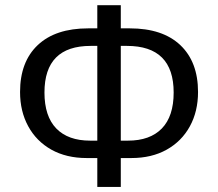

<svg xmlns="http://www.w3.org/2000/svg" viewBox="-20 -713 838 738"><path d="M741.2 -359.4Q741.2 -284.7 709.7 -227.3Q678.2 -169.9 620.6 -137.7Q563 -105.5 484.9 -105.5H444.3V5.4H354V-105.5H313.5Q234.9 -105.5 177.2 -137.9Q119.6 -170.4 88.4 -227.8Q57.1 -285.2 57.1 -359.4Q57.1 -475.6 125.2 -539.8Q193.4 -604 318.8 -604H354V-692.9H444.3V-604H479Q605 -604 673.1 -539.6Q741.2 -475.1 741.2 -359.4ZM647.5 -357.4Q647.5 -536.6 467.8 -536.6H444.3V-172.4H471.7Q556.6 -172.4 602.1 -219.2Q647.5 -266.1 647.5 -357.4ZM150.9 -357.4Q150.9 -266.1 196.3 -219.2Q241.7 -172.4 326.7 -172.4H354V-536.6H328.6Q150.9 -536.6 150.9 -357.4Z"/></svg>

Font: Arimo Nerd Font
Style: Regular
Weight: 400
Designer: Steve Matteson
Foundry: Monotype Imaging Inc.
Version: Version 1.33;Nerd Fonts 3.2.1